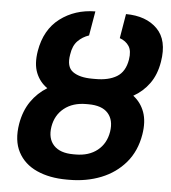

<svg xmlns="http://www.w3.org/2000/svg" viewBox="-54 -809 775 869"><g transform="rotate(5 333.5 -375.0)"><path d="M370.1 -455.1Q430.2 -454.6 467.8 -477.3Q505.4 -500 514.6 -555.7Q521 -595.2 507.1 -616.9Q493.2 -638.7 464.8 -648.9L483.4 -759.8Q575.2 -759.3 625.7 -708.5Q676.3 -657.7 659.7 -558.1Q649.9 -499 620.8 -459Q591.8 -418.9 548.3 -394.5Q583.5 -367.7 598.9 -325.2Q614.3 -282.7 604.5 -223.1Q591.8 -147 547.6 -95Q503.4 -43 437.3 -16.6Q371.1 9.8 292 9.8H281.2Q202.6 9.8 144.8 -16.4Q86.9 -42.5 59.6 -94.5Q32.2 -146.5 44.9 -223.1Q55.2 -282.7 84.5 -325.2Q113.8 -367.7 157.7 -394.5Q122.6 -418.9 106.4 -459.2Q90.3 -499.5 100.1 -558.6Q116.7 -656.7 184.1 -707.8Q251.5 -758.8 344.2 -759.8L325.2 -648.9Q295.9 -639.2 274.7 -617.7Q253.4 -596.2 247.6 -556.2Q237.3 -499 268.1 -477.1Q298.8 -455.1 356.4 -455.1ZM349.6 -338.4H339.4Q278.8 -338.4 239.5 -307.1Q200.2 -275.9 191.4 -222.2Q183.1 -168.5 211.9 -137.7Q240.7 -106.9 300.8 -106.9H311.5Q371.6 -106.9 410.4 -137.9Q449.2 -168.9 458 -223.1Q466.3 -276.4 438.7 -307.4Q411.1 -338.4 349.6 -338.4Z"/></g></svg>

Font: Inter
Style: Bold Italic
Weight: 700
Italic angle: -9.39999°
Designer: Rasmus Andersson
Foundry: rsms
Version: Version 4.001;git-9221beed3